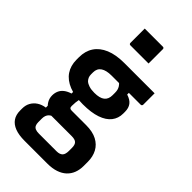

<svg xmlns="http://www.w3.org/2000/svg" viewBox="-310 -882 1219 1219"><g transform="rotate(45 300.0 -272.0)"><path d="M99.5 -77.5Q99.5 -99.9 107.7 -118.5Q115.8 -137.2 133.6 -151.1Q151.5 -165 178.4 -173.2V-205L241.3 -181.3Q238.1 -166.1 236.5 -150.6Q234.9 -135.1 234.9 -118.5Q234.9 -106.3 239.9 -101.6Q244.8 -97 256.6 -97H385.7Q444.6 -97 482.5 -76.9Q520.5 -56.8 539.3 -21.5Q558.1 13.8 558.1 60V97.2Q558.1 131.3 547.4 159.4Q536.7 187.4 515 207.7Q493.4 228 460.6 239Q427.8 250 383.7 250H179.8Q127.8 250 93.3 236.7Q58.8 223.4 41.3 197.7Q23.8 172.1 23.8 133.5V115.7Q23.8 85.5 36.6 62.6Q49.4 39.6 72.3 24.6Q95.2 9.6 126.4 5.2V-32.6L199.6 12.5Q183.5 17.2 174.5 26.1Q165.5 35 161.5 46.6Q157.5 58.2 157.5 73V103.6Q157.5 121.2 162.9 132.1Q168.2 143 180.2 148.2Q192.2 153.3 211.5 153.3H370.2Q384.7 153.3 395 149.7Q405.2 146.1 411.4 140Q418.4 132.9 421.3 121.4Q424.3 109.9 424.3 96.3V68.8Q424.3 41 412.2 29.1Q400.2 17.1 370.2 17.1H190Q167.1 17.1 146.3 4.4Q125.5 -8.2 112.5 -30Q99.5 -51.8 99.5 -77.5ZM339 -438.8 432.8 -446.5V-418.5Q468.4 -407.5 484.4 -386.3Q500.5 -365.1 500.5 -331.3V-315.5Q500.5 -272.5 475.8 -241Q451.2 -209.6 401.8 -192.5Q352.4 -175.4 277.6 -175.4Q203.6 -175.4 152.5 -195.8Q101.4 -216.3 75 -255Q48.7 -293.7 48.7 -347.8V-369.5Q48.7 -425 75 -464.7Q101.4 -504.4 152.5 -525.8Q203.6 -547.2 277.6 -547.2Q345.6 -547.2 414 -547.2Q482.4 -547.2 550.3 -547.2Q550.3 -522 550.3 -496.4Q550.3 -470.7 550.3 -444.6Q550.3 -440.6 547.3 -437.1Q544.3 -433.6 539.3 -433.6Q496.3 -433.6 454.9 -433.6Q413.5 -433.6 370.5 -433.6Q327.5 -433.6 277.6 -433.6Q230.5 -433.6 205.1 -416.6Q179.8 -399.5 179.8 -364.4V-347Q179.8 -332.5 184.3 -322Q188.8 -311.6 197 -302.5Q209.3 -291.2 229.2 -284.9Q249.2 -278.6 277.6 -278.6Q325.5 -278.6 347.9 -296.5Q370.2 -314.3 370.2 -349.7V-371.4Q370.2 -385.4 367.4 -396.8Q364.5 -408.1 357.9 -418.3Q351.4 -428.5 339 -438.8ZM215.4 -793.6Q234.6 -793.6 255.1 -793.6Q275.5 -793.6 296.8 -793.6Q318.1 -793.6 338.6 -793.6Q359 -793.6 378.3 -793.6Q383.3 -793.6 386.3 -790.6Q389.3 -787.6 389.3 -782.6V-653.8Q370 -653.8 349.6 -653.8Q329.1 -653.8 307.8 -653.8Q286.5 -653.8 266.1 -653.8Q245.6 -653.8 226.4 -653.8Q221.4 -653.8 218.4 -656.8Q215.4 -659.8 215.4 -664.8Z"/></g></svg>

Font: Recursive Sans Linear Light
Style: Regular
Weight: 300
Version: Version 1.085